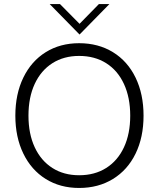

<svg xmlns="http://www.w3.org/2000/svg" viewBox="-20 -921 788 951"><path d="M56 -348Q56 -455 95.5 -536.5Q135 -618 206.5 -662.5Q278 -707 372 -707Q467 -707 539.5 -662.5Q612 -618 651.5 -536.5Q691 -455 691 -348Q691 -241 651.5 -160Q612 -79 539.5 -34.5Q467 10 372 10Q278 10 206.5 -34.5Q135 -79 95.5 -160.5Q56 -242 56 -348ZM625 -348Q625 -438 594 -505Q563 -572 506 -608Q449 -644 372 -644Q296 -644 239.5 -608Q183 -572 152 -505.5Q121 -439 121 -348Q121 -258 152 -191.5Q183 -125 239.5 -89Q296 -53 372 -53Q449 -53 506 -89Q563 -125 594 -191.5Q625 -258 625 -348ZM226 -901H277L374 -803L470 -901H522L374 -750Z"/></svg>

Font: Hanken Grotesk Light
Style: Regular
Weight: 300
Designer: Alfredo Marco Pradil
Foundry: Hanken Design Co.
Version: Version 3.014